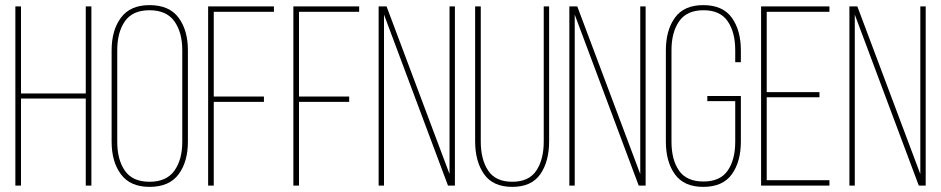

<svg xmlns="http://www.w3.org/2000/svg" viewBox="-20 -725 3676 750"><path d="M315 -340H62V0H40V-700H62V-360H315V-700H337V0H315Z M416 -172V-528Q416 -607 452.5 -656Q489 -705 564 -705Q641 -705 677.5 -656Q714 -607 714 -528V-172Q714 -93 677.5 -44Q641 5 564 5Q489 5 452.5 -44Q416 -93 416 -172ZM438 -529V-171Q438 -101 468 -58Q498 -15 564 -15Q630 -15 661 -58Q692 -101 692 -171V-529Q692 -599 661 -642Q630 -685 564 -685Q498 -685 468 -642Q438 -599 438 -529Z M815 -348H1011V-327H815V0H793V-700H1050V-679H815Z M1148 -348H1344V-327H1148V0H1126V-700H1383V-679H1148Z M1480 -668V0H1459V-700H1490L1736 -45V-700H1757V0H1730Z M1858 -700V-172Q1858 -102 1887 -58.5Q1916 -15 1981 -15Q2046 -15 2075 -58.5Q2104 -102 2104 -172V-700H2125V-173Q2125 -94 2090.5 -44.5Q2056 5 1981 5Q1906 5 1871 -44.5Q1836 -94 1836 -173V-700Z M2225 -668V0H2204V-700H2235L2481 -45V-700H2502V0H2475Z M2727 -705Q2803 -705 2838.5 -656Q2874 -607 2874 -528V-482H2852V-529Q2852 -599 2822.5 -642Q2793 -685 2728 -685Q2663 -685 2633 -642Q2603 -599 2603 -529V-171Q2603 -101 2632.5 -58.5Q2662 -16 2728 -16Q2793 -16 2822.5 -58.5Q2852 -101 2852 -171V-330H2743V-350H2874V-172Q2874 -93 2838.5 -44Q2803 5 2727 5Q2652 5 2616.5 -44Q2581 -93 2581 -172V-528Q2581 -607 2616.5 -656Q2652 -705 2727 -705Z M2975 -365H3181V-345H2975V-21H3220V0H2953V-700H3220V-679H2975Z M3319 -668V0H3298V-700H3329L3575 -45V-700H3596V0H3569Z"/></svg>

Font: Bebas Neue Light
Style: Regular
Weight: 300
Designer: Ryoichi Tsunekawa
Foundry: Ryoichi Tsunekawa
Version: Version 001.003; ttfautohint (v1.5.65-e2d9)